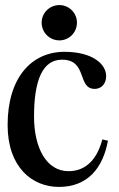

<svg xmlns="http://www.w3.org/2000/svg" viewBox="-20 -720 468 756"><path d="M212 16C327 16 386 -61 405 -166L383 -171C358 -77 305 -46 250 -46C162 -46 114 -139 114 -261C114 -407 149 -485 224 -485C326 -485 283 -370 353 -370C379 -370 398 -390 398 -420C398 -469 342 -516 234 -516C104 -516 10 -414 10 -228C10 -61 107 16 212 16ZM144 -631C144 -592 175 -561 214 -561C252 -561 283 -592 283 -631C283 -669 252 -700 214 -700C175 -700 144 -669 144 -631Z"/></svg>

Font: RL Madena
Style: Regular
Weight: 400
Designer: I Kadek Wantara Putra
Foundry: Roughlines ID
Version: Version 1.000;Glyphs 3.1.2 (3151)